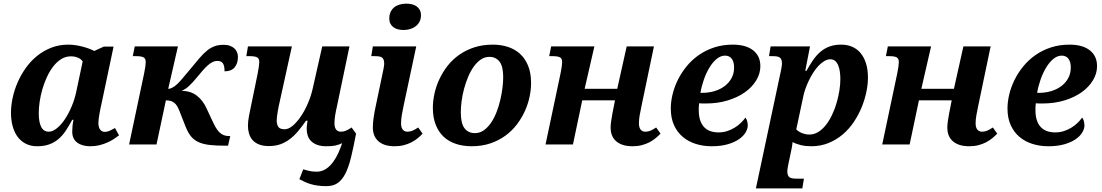

<svg xmlns="http://www.w3.org/2000/svg" viewBox="-20 -790 6025 1050"><path d="M473.1 9.8Q428.7 9.8 401.9 -10.5Q375 -30.8 375 -69.8Q375 -85.4 376.5 -100.3Q377.9 -115.2 381.8 -134.8H375Q356.4 -100.1 338.1 -73Q319.8 -45.9 297.4 -27.6Q274.9 -9.3 247.3 0.2Q219.7 9.8 183.1 9.8Q147.5 9.8 120.6 -4.2Q93.8 -18.1 75.9 -42.5Q58.1 -66.9 49.1 -100.3Q40 -133.8 40 -172.9Q40 -211.9 49.1 -254.6Q58.1 -297.4 76.2 -338.9Q94.2 -380.4 120.8 -418Q147.5 -455.6 182.4 -483.9Q217.3 -512.2 260.3 -529.1Q303.2 -545.9 354 -545.9Q373.5 -545.9 393.8 -542.7Q414.1 -539.6 432.6 -534.7Q451.2 -529.8 467.5 -523.7Q483.9 -517.6 495.1 -511.2L547.9 -535.2H601.1L535.2 -223.1Q533.2 -214.8 530.3 -201.2Q527.3 -187.5 524.7 -172.1Q522 -156.7 520 -142.3Q518.1 -127.9 518.1 -118.2Q518.1 -93.3 527.8 -81.1Q537.6 -68.8 553.2 -68.8Q567.4 -68.8 580.3 -75Q593.3 -81.1 608.9 -89.8L630.9 -49.8Q618.2 -40 602.1 -29.5Q585.9 -19 566.2 -10.3Q546.4 -1.5 523.2 4.2Q500 9.8 473.1 9.8ZM191.9 -171.9Q191.9 -143.1 196 -123.5Q200.2 -104 207.3 -92Q214.4 -80.1 224.4 -75Q234.4 -69.8 246.1 -69.8Q268.1 -69.8 291.5 -88.9Q314.9 -107.9 335.4 -138.9Q356 -169.9 372.3 -209Q388.7 -248 397 -288.1L432.1 -454.1Q422.4 -468.3 405 -475.1Q387.7 -481.9 368.2 -481.9Q338.9 -481.9 314.7 -466.8Q290.5 -451.7 271 -426.3Q251.5 -400.9 236.6 -368.7Q221.7 -336.4 211.7 -301.8Q201.7 -267.1 196.8 -233.4Q191.9 -199.7 191.9 -171.9Z M953.1 -536.1 899.9 -304.2Q913.6 -304.2 931.9 -316.4Q950.2 -328.6 975.1 -357.9L1023.9 -416Q1050.8 -448.7 1071.5 -472.9Q1092.3 -497.1 1112.1 -513.2Q1131.8 -529.3 1153.3 -537.1Q1174.8 -544.9 1203.1 -544.9Q1223.6 -544.9 1238.3 -539.3Q1252.9 -533.7 1262.5 -524.7Q1272 -515.6 1276.6 -503.7Q1281.2 -491.7 1281.2 -479Q1281.2 -442.9 1262.9 -421.4Q1244.6 -399.9 1208 -399.9Q1208 -431.6 1198.5 -444.3Q1189 -457 1168 -457Q1154.8 -457 1141.8 -450.4Q1128.9 -443.8 1116 -432.4Q1103 -420.9 1089.8 -405.8Q1076.7 -390.6 1063 -374Q1047.9 -355.5 1035.9 -342.3Q1023.9 -329.1 1013.4 -319.6Q1002.9 -310.1 993.2 -303.7Q983.4 -297.4 973.1 -293Q1022 -293 1055.9 -267.3Q1089.8 -241.7 1110.8 -194.8L1139.2 -133.8Q1149.4 -111.3 1158.7 -95Q1168 -78.6 1178.7 -67.6Q1189.5 -56.6 1202.6 -51.3Q1215.8 -45.9 1232.9 -45.9H1239.3L1227.1 6.8H1213.9Q1162.1 6.8 1126.2 2.7Q1090.3 -1.5 1065.4 -12.9Q1040.5 -24.4 1024.2 -44.7Q1007.8 -64.9 995.1 -97.2L960.9 -184.1Q955.1 -199.2 948.5 -210Q941.9 -220.7 933.3 -227.5Q924.8 -234.4 913.6 -237.8Q902.3 -241.2 887.2 -241.2L835.9 0H686L768.1 -388.2Q772.5 -408.7 774.7 -425.3Q776.9 -441.9 776.9 -450.2Q776.9 -470.2 764.6 -476.6Q752.4 -482.9 724.1 -482.9H706.1L716.8 -536.1Z M1657.2 -85.9Q1657.2 -90.3 1657.7 -96.2Q1658.2 -102.1 1658.9 -108.4Q1659.7 -114.7 1660.4 -120.4Q1661.1 -126 1662.1 -129.9H1653.8Q1631.8 -98.6 1610.6 -73.2Q1589.4 -47.9 1565.4 -29.5Q1541.5 -11.2 1513.7 -1.2Q1485.8 8.8 1450.2 8.8Q1418 8.8 1396 -0.2Q1374 -9.3 1360.8 -24.4Q1347.7 -39.6 1341.8 -59.8Q1335.9 -80.1 1335.9 -102.1Q1335.9 -127 1341.8 -156.7Q1347.7 -186.5 1353 -211.9L1389.2 -388.2Q1393.1 -408.7 1395.5 -425.3Q1397.9 -441.9 1397.9 -450.2Q1397.9 -470.2 1385.7 -476.6Q1373.5 -482.9 1345.2 -482.9H1327.1L1335.9 -536.1H1576.2L1510.3 -236.8Q1507.3 -225.1 1504.4 -210.4Q1501.5 -195.8 1499 -181.2Q1496.6 -166.5 1494.9 -153.3Q1493.2 -140.1 1493.2 -130.9Q1493.2 -108.9 1502.4 -95.9Q1511.7 -83 1536.1 -83Q1558.1 -83 1581.3 -102.8Q1604.5 -122.6 1625.7 -154.1Q1647 -185.5 1663.6 -224.4Q1680.2 -263.2 1689 -300.8L1742.2 -536.1H1891.1L1823.2 -210.9Q1816.9 -183.6 1813 -159.9Q1809.1 -136.2 1809.1 -115.2Q1809.1 -93.3 1818.1 -81.5Q1827.1 -69.8 1844.2 -69.8Q1859.4 -69.8 1872.8 -75.7Q1886.2 -81.5 1902.8 -92.8L1927.2 -59.1Q1913.1 15.6 1899.9 69.8Q1886.7 124 1868.9 159.2Q1851.1 194.3 1826.4 211.2Q1801.8 228 1765.1 228Q1739.3 228 1718.3 225.1Q1697.3 222.2 1679.7 217Q1662.1 211.9 1647 204.8Q1631.8 197.8 1617.2 189.9L1638.2 136.2Q1653.3 140.6 1671.4 144.8Q1689.5 148.9 1711.9 148.9Q1752.9 148.9 1786.4 114Q1819.8 79.1 1843.3 15.1L1851.1 -6.8Q1842.3 -2.9 1833.7 0.2Q1825.2 3.4 1815.2 5.6Q1805.2 7.8 1793 8.8Q1780.8 9.8 1764.2 9.8Q1734.9 9.8 1714.6 2.2Q1694.3 -5.4 1681.4 -18.3Q1668.5 -31.2 1662.8 -48.6Q1657.2 -65.9 1657.2 -85.9Z M2256.3 -536.1 2187 -210.9Q2181.2 -183.6 2177.2 -159.9Q2173.3 -136.2 2173.3 -115.2Q2173.3 -93.3 2182.4 -81.5Q2191.4 -69.8 2208 -69.8Q2223.6 -69.8 2236.8 -75.7Q2250 -81.5 2267.1 -92.8L2291 -59.1Q2279.3 -46.4 2264.2 -33.9Q2249 -21.5 2230 -11.7Q2210.9 -2 2188.2 3.9Q2165.5 9.8 2138.2 9.8Q2080.6 9.8 2049.8 -17.3Q2019 -44.4 2019 -92.8Q2019 -114.3 2022.9 -144Q2026.9 -173.8 2035.2 -211.9L2074.2 -397.9Q2075.7 -404.3 2076.9 -411.1Q2078.1 -418 2079.1 -424.1Q2080.1 -430.2 2080.6 -434.6Q2081.1 -439 2081.1 -440.9Q2081.1 -454.6 2078.1 -462.9Q2075.2 -471.2 2068.8 -475.6Q2062.5 -480 2052.5 -481.4Q2042.5 -482.9 2028.3 -482.9H2010.3L2019 -536.1ZM2187 -626Q2170.4 -626 2156.2 -629.6Q2142.1 -633.3 2131.6 -641.1Q2121.1 -648.9 2115 -660.6Q2108.9 -672.4 2108.9 -688Q2108.9 -710 2116.5 -725.3Q2124 -740.7 2136.7 -750.7Q2149.4 -760.7 2166.5 -765.4Q2183.6 -770 2202.1 -770Q2218.3 -770 2232.7 -766.6Q2247.1 -763.2 2258.1 -755.4Q2269 -747.6 2275.6 -735.6Q2282.2 -723.6 2282.2 -707Q2282.2 -686.5 2274.2 -671.1Q2266.1 -655.8 2252.7 -645.8Q2239.3 -635.7 2222.2 -630.9Q2205.1 -626 2187 -626Z M2347.2 -200.2Q2347.2 -237.8 2356 -277.8Q2364.7 -317.9 2382.6 -356.4Q2400.4 -395 2427.2 -429.4Q2454.1 -463.9 2490.5 -489.7Q2526.9 -515.6 2573 -530.8Q2619.1 -545.9 2675.3 -545.9Q2718.3 -545.9 2756.3 -533.9Q2794.4 -522 2822.8 -496.6Q2851.1 -471.2 2867.7 -431.4Q2884.3 -391.6 2884.3 -335.9Q2884.3 -299.8 2876 -260.3Q2867.7 -220.7 2850.3 -182.4Q2833 -144 2806.4 -109.1Q2779.8 -74.2 2743.7 -47.9Q2707.5 -21.5 2661.6 -5.9Q2615.7 9.8 2559.1 9.8Q2512.2 9.8 2473.1 -3.2Q2434.1 -16.1 2406.2 -42.2Q2378.4 -68.4 2362.8 -107.9Q2347.2 -147.5 2347.2 -200.2ZM2577.1 -62Q2604 -62 2625.7 -77.4Q2647.5 -92.8 2664.8 -117.9Q2682.1 -143.1 2694.8 -175.3Q2707.5 -207.5 2715.6 -241.7Q2723.6 -275.9 2727.8 -308.8Q2731.9 -341.8 2731.9 -368.2Q2731.9 -427.2 2711.7 -453.1Q2691.4 -479 2656.2 -479Q2630.9 -479 2609.4 -464.4Q2587.9 -449.7 2570.6 -425.3Q2553.2 -400.9 2540 -369.4Q2526.9 -337.9 2517.8 -304.2Q2508.8 -270.5 2504.4 -237.1Q2500 -203.6 2500 -175.8Q2500 -114.7 2520.5 -88.4Q2541 -62 2577.1 -62Z M3164.1 -241.2 3113.3 0H2963.4L3045.4 -388.2Q3049.8 -408.7 3052 -425.3Q3054.2 -441.9 3054.2 -450.2Q3054.2 -470.2 3042 -476.6Q3029.8 -482.9 3001.5 -482.9H2983.4L2994.1 -536.1H3230.5L3177.2 -304.2H3355.5L3407.2 -536.1H3556.2L3488.3 -210.9Q3482.4 -183.6 3478.3 -159.9Q3474.1 -136.2 3474.1 -115.2Q3474.1 -93.3 3483.4 -81.5Q3492.7 -69.8 3509.3 -69.8Q3524.9 -69.8 3538.1 -75.7Q3551.3 -81.5 3568.4 -92.8L3592.3 -59.1Q3580.1 -46.4 3564.9 -33.9Q3549.8 -21.5 3531 -11.7Q3512.2 -2 3489.5 3.9Q3466.8 9.8 3439.5 9.8Q3406.2 9.8 3383.3 1.5Q3360.4 -6.8 3346.2 -20.8Q3332 -34.7 3325.7 -52.7Q3319.3 -70.8 3319.3 -90.8Q3319.3 -106 3322 -125.7Q3324.7 -145.5 3329.1 -168.9L3343.3 -241.2Z M3910.2 -65.9Q3934.6 -65.9 3956.5 -73Q3978.5 -80.1 3997.3 -91.6Q4016.1 -103 4031 -117.4Q4045.9 -131.8 4056.6 -147Q4062.5 -139.6 4065.9 -128.2Q4069.3 -116.7 4069.3 -104Q4069.3 -85.9 4057.6 -65.9Q4045.9 -45.9 4021.7 -29.1Q3997.6 -12.2 3960.2 -1.2Q3922.9 9.8 3871.6 9.8Q3825.7 9.8 3785.2 -2.9Q3744.6 -15.6 3714.1 -41.3Q3683.6 -66.9 3666 -105.7Q3648.4 -144.5 3648.4 -196.8Q3648.4 -233.9 3658.2 -274.4Q3668 -314.9 3687.3 -353.8Q3706.5 -392.6 3735.1 -427.5Q3763.7 -462.4 3801.3 -488.8Q3838.9 -515.1 3885.5 -530.5Q3932.1 -545.9 3987.3 -545.9Q4059.1 -545.9 4098.6 -514.9Q4138.2 -483.9 4138.2 -428.2Q4138.2 -387.7 4115.7 -350.6Q4093.3 -313.5 4053.7 -285.4Q4014.2 -257.3 3959.5 -240.7Q3904.8 -224.1 3840.3 -224.1Q3832 -224.1 3822.3 -224.1Q3812.5 -224.1 3803.2 -225.1Q3801.8 -215.3 3801.5 -205.3Q3801.3 -195.3 3801.3 -187Q3801.3 -128.9 3828.4 -97.4Q3855.5 -65.9 3910.2 -65.9ZM3945.3 -485.8Q3920.9 -485.8 3898.9 -467.5Q3877 -449.2 3859.4 -419.9Q3841.8 -390.6 3829.1 -354.2Q3816.4 -317.9 3810.5 -282.2H3819.3Q3856.4 -282.2 3888.4 -292Q3920.4 -301.8 3944.1 -320.1Q3967.8 -338.4 3981.2 -363.8Q3994.6 -389.2 3994.6 -420.9Q3994.6 -451.7 3981.7 -468.8Q3968.8 -485.8 3945.3 -485.8Z M4575.7 -357.9Q4575.7 -378.4 4573 -397.7Q4570.3 -417 4564.2 -432.1Q4558.1 -447.3 4547.6 -456.5Q4537.1 -465.8 4521.5 -465.8Q4504.9 -465.8 4488.5 -456.3Q4472.2 -446.8 4456.8 -430.7Q4441.4 -414.6 4428 -393.6Q4414.6 -372.6 4403.6 -349.9Q4392.6 -327.1 4384.5 -304.2Q4376.5 -281.2 4372.6 -261.2L4334.5 -82Q4338.9 -77.6 4346.2 -72.5Q4353.5 -67.4 4362.8 -63.5Q4372.1 -59.6 4383.1 -56.9Q4394 -54.2 4405.8 -54.2Q4432.6 -54.2 4455.8 -68.8Q4479 -83.5 4497.8 -107.9Q4516.6 -132.3 4531.2 -163.8Q4545.9 -195.3 4555.7 -229Q4565.4 -262.7 4570.6 -296.1Q4575.7 -329.6 4575.7 -357.9ZM4113.8 240.2 4249.5 -397.9Q4251 -404.3 4252.2 -411.1Q4253.4 -418 4254.4 -424.1Q4255.4 -430.2 4255.9 -434.6Q4256.3 -439 4256.3 -440.9Q4256.3 -454.6 4253.4 -462.9Q4250.5 -471.2 4244.1 -475.6Q4237.8 -480 4227.8 -481.4Q4217.8 -482.9 4203.6 -482.9H4185.5L4194.3 -536.1H4409.7L4383.8 -402.8H4390.6Q4407.7 -434.1 4425.8 -460.4Q4443.8 -486.8 4465.8 -505.9Q4487.8 -524.9 4515.6 -535.4Q4543.5 -545.9 4580.6 -545.9Q4613.3 -545.9 4640.4 -534.2Q4667.5 -522.5 4686.5 -499.5Q4705.6 -476.6 4716.1 -442.9Q4726.6 -409.2 4726.6 -365.2Q4726.6 -329.1 4718 -287.4Q4709.5 -245.6 4692.4 -203.9Q4675.3 -162.1 4649.7 -123.5Q4624 -85 4589.4 -55.4Q4554.7 -25.9 4511.5 -8.1Q4468.3 9.8 4416.5 9.8Q4386.2 9.8 4360.1 3.7Q4334 -2.4 4314.5 -13.2Q4314 -5.4 4312.5 2.9Q4311.5 9.8 4310.1 18.3Q4308.6 26.9 4306.6 35.2L4292.5 102.1Q4291 108.4 4289.8 115.2Q4288.6 122.1 4287.6 128.2Q4286.6 134.3 4286.1 138.7Q4285.6 143.1 4285.6 145Q4285.6 158.7 4288.6 167Q4291.5 175.3 4297.9 179.7Q4304.2 184.1 4314.2 185.5Q4324.2 187 4338.4 187H4376.5L4367.7 240.2Z M5005.4 -241.2 4954.6 0H4804.7L4886.7 -388.2Q4891.1 -408.7 4893.3 -425.3Q4895.5 -441.9 4895.5 -450.2Q4895.5 -470.2 4883.3 -476.6Q4871.1 -482.9 4842.8 -482.9H4824.7L4835.4 -536.1H5071.8L5018.6 -304.2H5196.8L5248.5 -536.1H5397.5L5329.6 -210.9Q5323.7 -183.6 5319.6 -159.9Q5315.4 -136.2 5315.4 -115.2Q5315.4 -93.3 5324.7 -81.5Q5334 -69.8 5350.6 -69.8Q5366.2 -69.8 5379.4 -75.7Q5392.6 -81.5 5409.7 -92.8L5433.6 -59.1Q5421.4 -46.4 5406.2 -33.9Q5391.1 -21.5 5372.3 -11.7Q5353.5 -2 5330.8 3.9Q5308.1 9.8 5280.8 9.8Q5247.6 9.8 5224.6 1.5Q5201.7 -6.8 5187.5 -20.8Q5173.3 -34.7 5167 -52.7Q5160.6 -70.8 5160.6 -90.8Q5160.6 -106 5163.3 -125.7Q5166 -145.5 5170.4 -168.9L5184.6 -241.2Z M5751.5 -65.9Q5775.9 -65.9 5797.9 -73Q5819.8 -80.1 5838.6 -91.6Q5857.4 -103 5872.3 -117.4Q5887.2 -131.8 5897.9 -147Q5903.8 -139.6 5907.2 -128.2Q5910.6 -116.7 5910.6 -104Q5910.6 -85.9 5898.9 -65.9Q5887.2 -45.9 5863 -29.1Q5838.9 -12.2 5801.5 -1.2Q5764.2 9.8 5712.9 9.8Q5667 9.8 5626.5 -2.9Q5585.9 -15.6 5555.4 -41.3Q5524.9 -66.9 5507.3 -105.7Q5489.7 -144.5 5489.7 -196.8Q5489.7 -233.9 5499.5 -274.4Q5509.3 -314.9 5528.6 -353.8Q5547.9 -392.6 5576.4 -427.5Q5605 -462.4 5642.6 -488.8Q5680.2 -515.1 5726.8 -530.5Q5773.4 -545.9 5828.6 -545.9Q5900.4 -545.9 5939.9 -514.9Q5979.5 -483.9 5979.5 -428.2Q5979.5 -387.7 5957 -350.6Q5934.6 -313.5 5895 -285.4Q5855.5 -257.3 5800.8 -240.7Q5746.1 -224.1 5681.6 -224.1Q5673.3 -224.1 5663.6 -224.1Q5653.8 -224.1 5644.5 -225.1Q5643.1 -215.3 5642.8 -205.3Q5642.6 -195.3 5642.6 -187Q5642.6 -128.9 5669.7 -97.4Q5696.8 -65.9 5751.5 -65.9ZM5786.6 -485.8Q5762.2 -485.8 5740.2 -467.5Q5718.3 -449.2 5700.7 -419.9Q5683.1 -390.6 5670.4 -354.2Q5657.7 -317.9 5651.9 -282.2H5660.6Q5697.8 -282.2 5729.7 -292Q5761.7 -301.8 5785.4 -320.1Q5809.1 -338.4 5822.5 -363.8Q5835.9 -389.2 5835.9 -420.9Q5835.9 -451.7 5823 -468.8Q5810.1 -485.8 5786.6 -485.8Z"/></svg>

Font: Droid Serif
Style: Bold Italic
Weight: 700
Italic angle: -12°
Designer: Monotype Design team
Foundry: Monotype Imaging Inc.
Version: Version 1.03